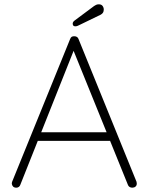

<svg xmlns="http://www.w3.org/2000/svg" viewBox="-20 -870 689 890"><path d="M327 -649 74 -13Q72 -7 67 -3.5Q62 0 56 0Q46 0 41 -5Q36 -10 35 -17Q34 -21 36 -27L305 -689Q308 -697 312.5 -699.5Q317 -702 324 -702Q332 -702 337 -698.5Q342 -695 344 -689L613 -27Q614 -24 614 -19Q614 -10 608 -5Q602 0 593 0Q586 0 580.5 -3.5Q575 -7 573 -13L312 -657ZM142 -217 156 -257H480L490 -217ZM329 -748Q322 -748 319.5 -752Q317 -756 317 -760Q317 -765 319.5 -768.5Q322 -772 326 -775L416 -842Q420 -845 425.5 -847.5Q431 -850 438 -850Q450 -850 455.5 -842.5Q461 -835 461 -826Q461 -817 457.5 -811.5Q454 -806 447 -802L350 -755Q346 -753 340.5 -750.5Q335 -748 329 -748Z"/></svg>

Font: Quicksand Light Light
Style: Regular
Weight: 300
Version: Version 3.006